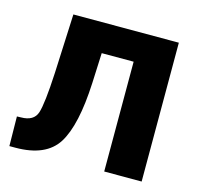

<svg xmlns="http://www.w3.org/2000/svg" viewBox="-83 -617 734 706"><g transform="rotate(15 284.0 -264.0)"><path d="M514 0H371.5V-418H250L245 -303Q237.5 -140.5 193.5 -70.2Q149.5 0 33 0H10.5L9 -112.5L24 -113Q73 -113 84.8 -148.8Q96.5 -184.5 102.5 -303L112.5 -528.5H514Z"/></g></svg>

Font: Roberto Sans
Style: Bold
Weight: 700
Designer: Google (font) & Cristiano Sobral (main changes)
Version: Version 1.000;October 12, 2021;FontCreator 14.0.0.2814 64-bi